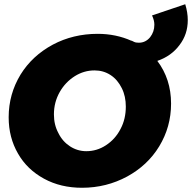

<svg xmlns="http://www.w3.org/2000/svg" viewBox="-20 -874 908 908"><path d="M868 -779C868 -803 864 -828 856 -854L699 -801C706 -786 710 -772 710 -757C710 -734 703 -715 690 -698C676 -681 658 -672 637 -672C628 -672 620 -673 614 -676L604 -681L602 -682V-681C553 -703 499 -714 442 -714C365 -714 294 -697 230 -663C165 -628 114 -581 77 -521C40 -460 21 -393 21 -319C21 -255 36 -198 65 -148C94 -97 135 -58 188 -29C241 0 301 14 368 14C445 14 516 -4 581 -39C645 -74 696 -121 733 -182C770 -243 789 -310 789 -384C789 -462 767 -529 724 -586C768 -601 803 -626 829 -661C855 -695 868 -734 868 -779ZM481 -187C452 -168 421 -159 388 -159C360 -159 334 -167 311 -182C288 -197 269 -218 256 -245C242 -271 235 -300 235 -333C235 -371 244 -406 262 -438C280 -470 304 -495 334 -514C363 -532 394 -541 427 -541C455 -541 480 -534 503 -519C526 -504 543 -483 556 -457C569 -431 575 -402 575 -370C575 -331 567 -296 550 -264C533 -231 510 -206 481 -187Z"/></svg>

Font: Argentum Sans ExtraBold
Style: Italic
Weight: 800
Italic angle: -11.3°
Designer: Julieta Ulanovsky
Foundry: Julieta Ulanovsky
Version: Version 5.001;February 15, 2019;FontCreator 11.5.0.2425 64-b